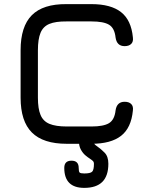

<svg xmlns="http://www.w3.org/2000/svg" viewBox="-20 -698 736 932"><path d="M304 0Q189.5 0 134.8 -54.8Q80 -109.5 80 -224V-454Q80 -569.5 134.5 -624.2Q189 -679 303 -678H424Q518 -678 567.5 -639.2Q617 -600.5 625 -517Q628 -496 617 -485Q606 -474 585 -474Q547 -474 541 -516Q536 -562 509.2 -578Q482.5 -594 424 -594H303Q250 -594.5 219.8 -582Q189.5 -569.5 176.8 -538.8Q164 -508 164 -454V-224Q164 -170.5 176.8 -140Q189.5 -109.5 220 -96.8Q250.5 -84 304 -84H424Q482.5 -84 509.2 -100.2Q536 -116.5 541 -162Q547 -204 585 -204Q606 -204 617 -193Q628 -182 625 -161Q617 -77 567.5 -38.5Q518 0 424 0ZM389 214Q292 214 292 117Q292 82 327 82Q362 82 362 117Q362 135 366.5 139.5Q371 144 389 144Q418.5 144 427.2 135.5Q436 127 436 97Q436 90 432.8 85.5Q429.5 81 416 72Q407 66.5 394.5 56Q382 45.5 372.5 28.2Q363 11 363 -15Q363 -50 398 -50Q433 -50 433 -15Q433 -6 436.5 -0.8Q440 4.5 455 15Q468.5 24 487.2 42.5Q506 61 506 97Q506 155.5 476.8 184.8Q447.5 214 389 214Z"/></svg>

Font: Jura Light
Style: Bold
Weight: 700
Version: Version 5.104